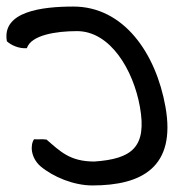

<svg xmlns="http://www.w3.org/2000/svg" viewBox="-72 -561 596 586"><path d="M433 -235C466 -50 360 5 210 5C153 5 90 -21 51 -54C21 -81 20 -119 32 -136C47 -135 56 -137 70 -135C112 -99 141 -68 216 -68C331 -76 377 -112 355 -235C335 -347 265 -466 163 -466C99 -466 23 -454 10 -414C-14 -412 -38 -423 -51 -435C-67 -526 56 -541 152 -541C306 -541 404 -398 433 -235Z"/></svg>

Font: Snowfall
Style: RevObl
Weight: 400
Designer: Jasper
Foundry: Cannot Into Space Fonts
Version: Version 0.9